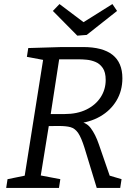

<svg xmlns="http://www.w3.org/2000/svg" viewBox="-20 -931 678 951"><path d="M10.6 0 17.3 -43.5 113.9 -63.2 100.5 -49.2 195.5 -647.2 205.2 -632.2 113.2 -649.5 119.9 -693 286.6 -698H391.1Q586.2 -698 586.2 -543.6Q586.2 -481.3 556.8 -432.4Q527.5 -383.6 475.7 -353.9Q423.8 -324.3 356.5 -318.6L352.2 -331.6Q404.2 -329.7 428.5 -297.7Q452.9 -265.7 469.9 -215.4L527.2 -49.5L506.7 -65.9L582.1 -43.5L575.4 0H459.2L398.6 -198.7Q382.6 -249.6 367.1 -272.3Q351.6 -294.9 329.3 -301.1Q307 -307.2 270.7 -306.9L206.8 -306.5L223.9 -320.9L179.9 -49.2L173.2 -63.5L278.8 -43.5L272.1 0ZM228.2 -346.7 217.5 -366.1H299.4Q362.7 -366.1 408.3 -388.6Q453.9 -411.1 478.7 -449.5Q503.5 -488 503.5 -534.9Q503.5 -573.5 488.8 -594.5Q474.2 -615.5 452.7 -624.3Q431.3 -633.1 409.8 -635.1Q388.3 -637.1 373.7 -637.1H261.5L275.5 -653.2ZM536.8 -910.9 559.8 -876.8 409.5 -758 362.9 -754.4 241.9 -876.8 274.7 -910.9 417.2 -803.5 366.6 -804.2Z"/></svg>

Font: Bitter Thin
Style: Italic
Weight: 100
Italic angle: -9°
Designer: Sol Matas, and Bitter project Authors
Foundry: Sol Matas
Version: Version 2.002